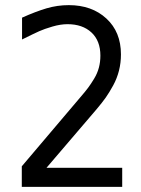

<svg xmlns="http://www.w3.org/2000/svg" viewBox="-20 -728 551 748"><path d="M293 -349.1Q312.5 -371.6 323.2 -386Q334 -400.4 346.7 -421.4Q359.4 -442.4 365.2 -464.4Q371.1 -486.3 371.1 -511.2Q371.1 -569.3 336.2 -601.6Q301.3 -633.8 243.2 -633.8Q215.8 -633.8 184.1 -624.5Q152.3 -615.2 132.8 -606.4Q113.3 -597.7 65.9 -574.2V-659.2Q119.1 -683.1 161.4 -695.6Q203.6 -708 248 -708Q337.9 -708 394.5 -655.8Q451.2 -603.5 451.2 -516.1Q451.2 -483.4 443.6 -453.1Q436 -422.9 421.1 -395.5Q406.2 -368.2 392.1 -348.1Q377.9 -328.1 356.9 -303.2L161.1 -74.2H456.1V0H64.9V-80.1Z"/></svg>

Font: TASA Explorer
Style: Regular
Weight: 400
Designer: Weizhong Zhang
Foundry: Local Remote
Version: Version 1.000;Glyphs 3.1.2 (3151)